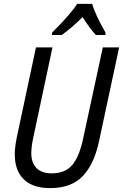

<svg xmlns="http://www.w3.org/2000/svg" viewBox="-20 -958 633 988"><path d="M56 -164Q56 -201 67 -254L165 -714H250L151 -249Q141 -202 141 -170Q141 -120 168 -93Q195 -66 246 -66Q314 -66 350.5 -107.5Q387 -149 407 -241L509 -714H593L490 -233Q465 -114 406 -52Q347 10 238 10Q149 10 102.5 -35Q56 -80 56 -164ZM248 -790Q345 -887 377 -938H454Q470 -883 523 -790L522 -778H473Q442 -812 405 -870Q346 -812 298 -778H247Z"/></svg>

Font: Noto Sans UI Narrow
Style: Italic
Weight: 400
Width: 4
Italic angle: -12°
Designer: Monotype Design Team
Foundry: Monotype Imaging Inc.
Version: Version 1.001